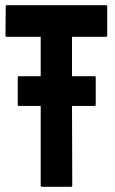

<svg xmlns="http://www.w3.org/2000/svg" viewBox="-20 -716 440 736"><path d="M140 0Q136 0 136 -5V-310H52Q48 -310 48 -315V-419Q48 -424 53 -424H136V-575H6Q1 -575 1 -580L2 -692Q2 -696 6 -696H386Q391 -696 391 -692V-580Q391 -575 387 -575H256V-424H343Q347 -424 347 -419V-315Q347 -310 343 -310H256L257 -5Q257 0 253 0Z"/></svg>

Font: Staatliches
Style: Regular
Weight: 400
Designer: Brian LaRossa & Erica Carras
Foundry: Type Brut Foundry
Version: Version 1.000; ttfautohint (v1.8.2) -l 8 -r 50 -G 200 -x 14 